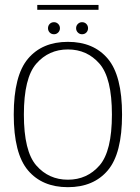

<svg xmlns="http://www.w3.org/2000/svg" viewBox="-20 -772 582 796"><path d="M261.5 4Q368 4 427 -65.8Q486 -135.5 486 -297Q486 -458.5 427 -528.5Q368 -598.5 261.5 -598.5Q155 -598.5 96 -528.5Q37 -458.5 37 -297Q37 -135.5 96 -65.8Q155 4 261.5 4ZM261.5 -27Q182 -27 130.5 -86Q79 -145 79 -297Q79 -449 130.5 -508Q182 -567 261.5 -567Q341 -567 392.5 -508Q444 -449 444 -297Q444 -145 392.5 -86Q341 -27 261.5 -27ZM204 -630Q214 -630 221.2 -637.2Q228.5 -644.5 228.5 -655Q228.5 -665.5 221.2 -672.8Q214 -680 204 -680Q193 -680 186 -672.8Q179 -665.5 179 -655Q179 -644.5 186 -637.2Q193 -630 204 -630ZM320 -630Q331 -630 338 -637.2Q345 -644.5 345 -655Q345 -665.5 338 -672.8Q331 -680 320 -680Q310 -680 302.8 -672.8Q295.5 -665.5 295.5 -655Q295.5 -644.5 302.8 -637.2Q310 -630 320 -630ZM134.5 -731.5H388.5V-751.5H134.5Z"/></svg>

Font: Anybody Thin ExtraLight
Style: Regular
Weight: 250
Version: Version 1.113;gftools[0.9.25]